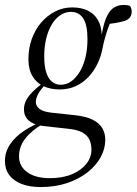

<svg xmlns="http://www.w3.org/2000/svg" viewBox="-58 -498 553 777"><path d="M106 259Q62 259 29.5 246.5Q-3 234 -20.5 210.5Q-38 187 -38 154Q-38 116 -16.5 85Q5 54 40 31Q75 8 113 -6L116 3Q70 30 44.5 62.5Q19 95 19 135Q19 175 52.5 199Q86 223 143 223Q196 223 233.5 207Q271 191 291.5 165Q312 139 312 108Q312 86 304.5 68.5Q297 51 277 39Q257 27 217 23L117 12Q111 11 105 10Q99 9 91 8V7Q66 -1 52.5 -16Q39 -31 39 -56Q39 -86 63 -114.5Q87 -143 131 -172V-177L135 -166Q105 -135 96 -117Q87 -99 87 -85Q87 -69 101.5 -57.5Q116 -46 150 -42L244 -32Q291 -27 318 -13Q345 1 356.5 21.5Q368 42 368 67Q368 104 349.5 138Q331 172 296 199.5Q261 227 213 243Q165 259 106 259ZM183 -136Q147 -136 118.5 -149Q90 -162 73.5 -189.5Q57 -217 57 -258Q57 -302 70.5 -340Q84 -378 108.5 -406.5Q133 -435 165 -451.5Q197 -468 234 -468Q270 -468 296.5 -455.5Q323 -443 338 -417.5Q353 -392 354 -352V-360Q363 -410 376 -435Q389 -460 406 -469Q423 -478 442 -478Q450 -478 457 -477Q464 -476 468 -474Q471 -470 473 -463.5Q475 -457 475 -452Q475 -422 445 -413Q415 -404 368 -400L391 -415Q386 -403 379.5 -384.5Q373 -366 367 -345Q361 -324 357 -303Q351 -270 336.5 -240Q322 -210 300 -186.5Q278 -163 248.5 -149.5Q219 -136 183 -136ZM188 -155Q211 -155 230.5 -169Q250 -183 265 -208Q280 -233 288 -266.5Q296 -300 296 -339Q296 -398 278.5 -424Q261 -450 229 -450Q206 -450 186 -436.5Q166 -423 151.5 -399Q137 -375 129 -342Q121 -309 121 -269Q121 -231 129 -205.5Q137 -180 152 -167.5Q167 -155 188 -155Z"/></svg>

Font: Source Serif 4 60pt
Style: Italic
Weight: 400
Italic angle: -12°
Version: Version 4.004;hotconv 1.0.116;makeotfexe 2.5.65601